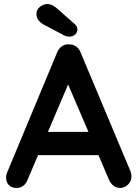

<svg xmlns="http://www.w3.org/2000/svg" viewBox="-20 -923 679 948"><path d="M332 -543 116 -35Q109 -16 94.5 -5.5Q80 5 63 5Q36 5 23 -10Q10 -25 10 -47Q10 -56 13 -66L262 -664Q270 -684 286.5 -695Q303 -706 322 -704Q340 -704 355.5 -693.5Q371 -683 378 -664L624 -78Q629 -65 629 -54Q629 -27 611.5 -11Q594 5 573 5Q555 5 540.5 -6Q526 -17 518 -36L303 -537ZM147 -157 202 -272H472L491 -157ZM320 -742Q315 -742 309 -743.5Q303 -745 297 -748L197 -801Q160 -821 160 -854Q160 -877 178 -890Q196 -903 213 -903Q227 -903 239.5 -896.5Q252 -890 262 -881L348 -805Q356 -798 359 -791.5Q362 -785 362 -778Q362 -762 350.5 -752Q339 -742 320 -742Z"/></svg>

Font: Quicksand Light
Style: Bold
Weight: 700
Version: Version 3.004